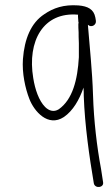

<svg xmlns="http://www.w3.org/2000/svg" viewBox="-20 -486 436 745"><path d="M69 -257C65 -202 78 -143 94 -102C112 -55 166 9 228 -32C263 -56 288 -99 304 -146C305 -135 305 -125 305 -114C309 2 327 124 344 225C348 247 384 243 380 221C378 207 377 201 372 169C356 84 344 -18 341 -116C338 -213 328 -301 321 -390C334 -377 355 -389 352 -406L350 -418C344 -450 321 -462 284 -465C227 -469 187 -455 152 -431C100 -397 75 -335 69 -257ZM109 -183C85 -327 148 -441 283 -429C282 -426 283 -417 284 -403C284 -402 284 -401 285 -398C284 -395 284 -392 284 -391C284 -384 284 -374 285 -361C285 -350 285 -336 286 -319V-264C281 -177 262 -100 208 -62C189 -50 170 -56 155 -71C131 -95 116 -139 109 -183Z"/></svg>

Font: Stray Cat
Style: UltExt
Weight: 400
Version: Version 1.0